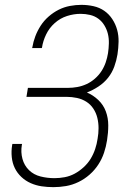

<svg xmlns="http://www.w3.org/2000/svg" viewBox="-20 -763 540 791"><path d="M200 8Q175 8 151.5 4.5Q128 1 106.5 -8.5Q85 -18 68 -34Q51 -50 41 -70.5Q31 -91 28.5 -115.5Q26 -140 30 -165L31 -170H71L70 -166Q65 -136 72.5 -108.5Q80 -81 99.5 -62Q119 -43 147 -36Q175 -29 204 -29Q225 -29 246.5 -33Q268 -37 287.5 -47.5Q307 -58 324.5 -74Q342 -90 353.5 -109Q365 -128 372 -149Q379 -170 382 -191Q386 -213 386 -235Q386 -257 381 -277.5Q376 -298 364.5 -315.5Q353 -333 335.5 -344Q318 -355 297 -359.5Q276 -364 254 -364H89L95 -401H260Q279 -401 298.5 -404.5Q318 -408 336.5 -416.5Q355 -425 371 -439Q387 -453 398 -470Q409 -487 415.5 -506Q422 -525 425 -544Q428 -564 428.5 -584.5Q429 -605 424.5 -623.5Q420 -642 410 -658.5Q400 -675 385 -686Q370 -697 351 -701.5Q332 -706 312 -706Q284 -706 256 -697Q228 -688 205.5 -668Q183 -648 170 -621Q157 -594 153 -567L152 -565H112L113 -567Q117 -591 125.5 -613.5Q134 -636 147.5 -657Q161 -678 180.5 -695Q200 -712 222 -723Q244 -734 268 -738.5Q292 -743 315 -743Q341 -743 365.5 -737.5Q390 -732 409.5 -718.5Q429 -705 442.5 -684.5Q456 -664 462.5 -640.5Q469 -617 468.5 -591Q468 -565 464 -539Q460 -514 451 -489Q442 -464 425.5 -443Q409 -422 385.5 -406.5Q362 -391 338 -382Q364 -371 385 -351Q406 -331 416 -304Q426 -277 426 -246.5Q426 -216 421 -185Q417 -159 408.5 -133.5Q400 -108 385 -85Q370 -62 349 -43.5Q328 -25 303 -13Q278 -1 252 3.5Q226 8 200 8Z"/></svg>

Font: Iosevka Term Curly Extralight
Style: Italic
Weight: 200
Italic angle: -9°
Designer: Belleve Invis
Foundry: Belleve Invis
Version: Version 32.3.0